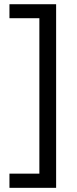

<svg xmlns="http://www.w3.org/2000/svg" viewBox="-20 -734 367 912"><path d="M24.9 90.8H167V-647.5H24.9V-713.9H246.6V158.2H24.9Z"/></svg>

Font: Wonky
Style: Regular
Weight: 400
Designer: Monotype Design Team
Foundry: Monotype Imaging Inc.
Version: Version 3.000